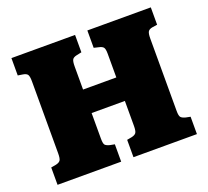

<svg xmlns="http://www.w3.org/2000/svg" viewBox="-120 -850 1083 998"><g transform="rotate(-20 421.5 -350.5)"><path d="M36 0V-96L64 -101Q82 -105 88.5 -114.5Q95 -124 95 -153V-551Q95 -579 88.5 -588.5Q82 -598 62 -601L36 -605V-701H388V-605L360 -599Q341 -595 335.5 -584.5Q330 -574 330 -548V-420H514V-552Q514 -577 507.5 -586Q501 -595 481 -599L456 -605V-701H807V-605L780 -601Q762 -598 755.5 -588Q749 -578 749 -550V-149Q749 -122 756 -114Q763 -106 782 -101L807 -96V0H456V-96L483 -101Q501 -105 507.5 -114.5Q514 -124 514 -153V-290H330V-149Q330 -121 336.5 -113.5Q343 -106 362 -101L388 -96V0Z"/></g></svg>

Font: Literata Black
Style: Regular
Weight: 900
Designer: Latin by Veronika Burian and Jose Scaglione. Greek by Irene Vlachou. Cyrillic by Vera Evstafieva.
Foundry: TypeTogether
Version: Version 3.103;gftools[0.9.29]